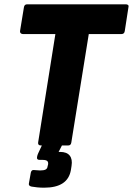

<svg xmlns="http://www.w3.org/2000/svg" viewBox="-20 -675 617 891"><path d="M170 0Q155 0 157 -14L237 -517H86Q80 -517 76 -521Q72 -525 73 -531L91 -641Q93 -655 106 -655H564Q570 -655 574 -652Q578 -649 576 -641L559 -531Q557 -517 544 -517H392L311 -14Q309 0 297 0ZM185 196Q168 196 153 194.5Q138 193 127 191Q112 188 114 177L123 126Q126 113 137 114Q143 114 150.5 115Q158 116 166 116Q184 116 192 111.5Q200 107 201 96L203 89Q205 77 199 72Q193 67 178 67H164Q149 67 152 53Q153 48 154 44.5Q155 41 157 37L192 -38Q198 -51 208 -51H278Q293 -51 287 -38L252 30H259Q290 30 303.5 47Q317 64 312 95L309 114Q302 155 271 175.5Q240 196 185 196Z"/></svg>

Font: Sofia Sans Semi Condensed Black
Style: Italic
Weight: 900
Italic angle: -9°
Version: Version 4.100